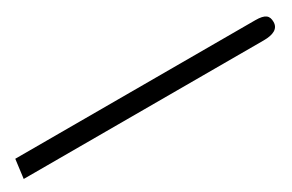

<svg xmlns="http://www.w3.org/2000/svg" viewBox="-3 -224 618 406"><g transform="rotate(-30 306.0 -21.0)"><path d="M-5.9 1.5H580.1C603.5 1.5 617.7 -5.4 617.7 -22C617.7 -37.1 610.8 -44.4 585.9 -44.4H0Z"/></g></svg>

Font: Cascadia Code PL ExtraLight
Style: Regular
Weight: 200
Monospace: yes
Designer: Aaron Bell
Foundry: Saja Typeworks
Version: Version 2404.023